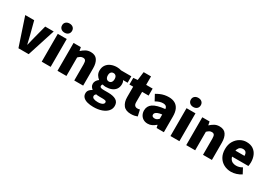

<svg xmlns="http://www.w3.org/2000/svg" viewBox="21 -1747 4174 2973"><g transform="rotate(30 2108.0 -260.0)"><path d="M178 0 12 -498H172L231 -272Q240 -235 249.5 -196.5Q259 -158 268 -118H272Q282 -158 291 -196.5Q300 -235 310 -272L369 -498H521L361 0Z M594 0V-498H754V0ZM674 -565Q635 -565 610 -587.5Q585 -610 585 -647Q585 -684 610 -706Q635 -728 674 -728Q714 -728 738.5 -706Q763 -684 763 -647Q763 -610 738.5 -587.5Q714 -565 674 -565Z M876 0V-498H1006L1018 -437H1021Q1052 -466 1090.5 -488Q1129 -510 1180 -510Q1262 -510 1298.5 -455.5Q1335 -401 1335 -308V0H1176V-288Q1176 -338 1162.5 -356Q1149 -374 1120 -374Q1094 -374 1076 -363Q1058 -352 1036 -331V0Z M1633 208Q1576 208 1528 195.5Q1480 183 1452 155.5Q1424 128 1424 84Q1424 52 1442 28Q1460 4 1494 -14V-18Q1475 -32 1462 -52.5Q1449 -73 1449 -103Q1449 -130 1464.5 -155Q1480 -180 1504 -197V-201Q1478 -219 1457.5 -252.5Q1437 -286 1437 -329Q1437 -390 1466.5 -430.5Q1496 -471 1544 -490.5Q1592 -510 1647 -510Q1668 -510 1688 -507Q1708 -504 1725 -498H1909V-383H1829V-379Q1838 -366 1841.5 -352.5Q1845 -339 1845 -322Q1845 -265 1818.5 -228.5Q1792 -192 1747 -174.5Q1702 -157 1647 -157Q1634 -157 1619.5 -159Q1605 -161 1588 -166Q1581 -158 1577.5 -151.5Q1574 -145 1574 -133Q1574 -116 1590.5 -108Q1607 -100 1646 -100H1724Q1816 -100 1866.5 -69.5Q1917 -39 1917 28Q1917 81 1882 121.5Q1847 162 1783.5 185Q1720 208 1633 208ZM1647 -253Q1664 -253 1677.5 -261.5Q1691 -270 1699 -287Q1707 -304 1707 -329Q1707 -367 1690 -385.5Q1673 -404 1647 -404Q1620 -404 1603 -385.5Q1586 -367 1586 -329Q1586 -304 1594 -287Q1602 -270 1615.5 -261.5Q1629 -253 1647 -253ZM1659 109Q1689 109 1713 102.5Q1737 96 1750.5 84Q1764 72 1764 56Q1764 34 1745.5 28Q1727 22 1693 22H1648Q1620 22 1604.5 20.5Q1589 19 1577 16Q1566 26 1560.5 35.5Q1555 45 1555 58Q1555 84 1583.5 96.5Q1612 109 1659 109Z M2192 12Q2098 12 2056 -43Q2014 -98 2014 -187V-373H1947V-492L2023 -498L2042 -649H2174V-498H2290V-373H2174V-189Q2174 -148 2191.5 -130.5Q2209 -113 2236 -113Q2248 -113 2260 -114.5Q2272 -116 2281 -120L2306 -9Q2287 -1 2258 5.5Q2229 12 2192 12Z M2492 12Q2446 12 2412.5 -8.5Q2379 -29 2361 -63.5Q2343 -98 2343 -140Q2343 -219 2408 -263Q2473 -307 2619 -322Q2617 -342 2609 -355.5Q2601 -369 2585 -376Q2569 -383 2544 -383Q2515 -383 2484 -373Q2453 -363 2416 -342L2360 -445Q2393 -465 2428 -480Q2463 -495 2500 -502.5Q2537 -510 2576 -510Q2640 -510 2685 -485.5Q2730 -461 2754 -410.5Q2778 -360 2778 -281V0H2648L2637 -49H2633Q2602 -22 2568 -5Q2534 12 2492 12ZM2547 -112Q2570 -112 2586.5 -122Q2603 -132 2619 -149V-225Q2572 -219 2545 -208Q2518 -197 2506.5 -183Q2495 -169 2495 -152Q2495 -132 2509 -122Q2523 -112 2547 -112Z M2896 0V-498H3056V0ZM2976 -565Q2937 -565 2912 -587.5Q2887 -610 2887 -647Q2887 -684 2912 -706Q2937 -728 2976 -728Q3016 -728 3040.5 -706Q3065 -684 3065 -647Q3065 -610 3040.5 -587.5Q3016 -565 2976 -565Z M3178 0V-498H3308L3320 -437H3323Q3354 -466 3392.5 -488Q3431 -510 3482 -510Q3564 -510 3600.5 -455.5Q3637 -401 3637 -308V0H3478V-288Q3478 -338 3464.5 -356Q3451 -374 3422 -374Q3396 -374 3378 -363Q3360 -352 3338 -331V0Z M3983 12Q3911 12 3853 -19Q3795 -50 3761.5 -108Q3728 -166 3728 -249Q3728 -330 3762 -388Q3796 -446 3850.5 -478Q3905 -510 3965 -510Q4038 -510 4085.5 -478Q4133 -446 4156.5 -391.5Q4180 -337 4180 -270Q4180 -249 4177.5 -230Q4175 -211 4173 -201H3853L3851 -307H4043Q4043 -342 4026.5 -365.5Q4010 -389 3969 -389Q3946 -389 3924 -376.5Q3902 -364 3888.5 -333.5Q3875 -303 3876 -249Q3878 -193 3897 -163Q3916 -133 3944.5 -121.5Q3973 -110 4004 -110Q4032 -110 4058 -117.5Q4084 -125 4111 -141L4162 -45Q4123 -18 4074.5 -3Q4026 12 3983 12Z"/></g></svg>

Font: Source Sans 3 ExtraLight ExtraBold
Style: Regular
Weight: 800
Version: Version 3.052;hotconv 1.1.0;makeotfexe 2.6.0